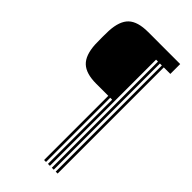

<svg xmlns="http://www.w3.org/2000/svg" viewBox="-272 -876 1053 1053"><g transform="rotate(45 254.5 -350.0)"><path d="M51.8 -546Q50 -607.8 51.8 -652.2Q56 -731.5 92.4 -765.8Q128.8 -800 208.5 -800H457.5V-723.5H406.8V100H391.8V-723.5H376.8V100H361.8V-723.5H346.8V100H331.8V-398H316.8V100H301.8V-398H208.5Q129.2 -398 92.8 -432.4Q56.2 -466.8 51.8 -546Z"/></g></svg>

Font: Big Shoulders Inline Text Medium
Style: Regular
Weight: 500
Designer: Patric King
Foundry: XO Type Co
Version: Version 1.000